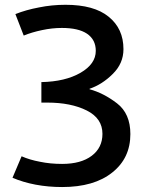

<svg xmlns="http://www.w3.org/2000/svg" viewBox="-20 -755 601 786"><path d="M513.7 -206.1Q513.7 -290 459 -332Q404.3 -374 346.7 -389.6Q346.7 -390.6 346.7 -391.6Q398.4 -409.2 441.4 -452.1Q485.4 -495.1 485.4 -553.7Q485.4 -637.7 424.8 -686.5Q365.2 -735.4 248 -735.4Q192.4 -735.4 139.6 -724.6Q86.9 -714.8 43 -697.3Q54.7 -668 77.1 -609.4Q110.4 -623 152.3 -631.8Q193.4 -640.6 233.4 -640.6Q300.8 -640.6 335.9 -617.2Q372.1 -592.8 372.1 -546.9Q372.1 -493.2 309.6 -457Q247.1 -420.9 149.4 -418.9Q149.4 -390.6 149.4 -335Q155.3 -335 173.8 -335Q270.5 -335 335 -302.7Q399.4 -270.5 399.4 -207Q399.4 -150.4 355.5 -117.2Q311.5 -84 234.4 -84Q185.5 -84 143.6 -92.8Q101.6 -100.6 68.4 -115.2Q55.7 -85.9 31.2 -27.3Q74.2 -8.8 126 1Q177.7 10.7 234.4 10.7Q365.2 10.7 439.5 -48.8Q513.7 -107.4 513.7 -206.1Z"/></svg>

Font: DaxlinePro-Medium
Style: Medium
Weight: 400
Designer: Hans Reichel
Version: Version 7.502; 2006